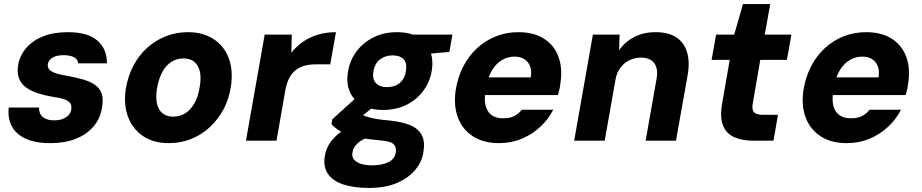

<svg xmlns="http://www.w3.org/2000/svg" viewBox="-20 -691 4526 943"><path d="M229 12Q151 12 103.5 -11Q56 -34 36.5 -74Q17 -114 23 -163H172Q171 -146 178 -131.5Q185 -117 202.5 -108.5Q220 -100 246 -100Q271 -100 288.5 -107Q306 -114 317 -126Q328 -138 330 -154Q333 -174 324 -185.5Q315 -197 294.5 -204Q274 -211 243 -215Q200 -222 165 -233.5Q130 -245 106.5 -262.5Q83 -280 73 -307Q63 -334 69 -372Q77 -418 108.5 -455Q140 -492 192 -512.5Q244 -533 313 -533Q411 -533 458.5 -491.5Q506 -450 505 -380H364Q362 -400 343 -410Q324 -420 292 -420Q258 -420 238 -408Q218 -396 215 -376Q213 -363 220 -352.5Q227 -342 246.5 -334Q266 -326 302 -320Q354 -311 390.5 -300Q427 -289 449.5 -272Q472 -255 480 -229Q488 -203 481 -163Q473 -109 439 -69.5Q405 -30 351.5 -9Q298 12 229 12Z M809 12Q735 12 683.5 -22Q632 -56 609 -117Q586 -178 598 -255Q608 -316 634.5 -367Q661 -418 701.5 -455Q742 -492 793.5 -512.5Q845 -533 903 -533Q977 -533 1029 -499Q1081 -465 1103.5 -405Q1126 -345 1114 -266Q1105 -205 1078 -154.5Q1051 -104 1010.5 -66.5Q970 -29 919 -8.5Q868 12 809 12ZM831 -118Q864 -118 890.5 -135Q917 -152 935.5 -185Q954 -218 961 -265Q969 -311 961 -342Q953 -373 933 -388.5Q913 -404 881 -404Q848 -404 821.5 -387Q795 -370 777 -337Q759 -304 751 -256Q744 -211 751.5 -180Q759 -149 779.5 -133.5Q800 -118 831 -118Z M1188 0 1280 -521H1413L1411 -432Q1437 -465 1470.5 -487.5Q1504 -510 1544 -521.5Q1584 -533 1630 -533L1602 -375H1529Q1503 -375 1479 -369Q1455 -363 1435.5 -349Q1416 -335 1402.5 -311Q1389 -287 1382 -251L1338 0Z M1793 232Q1718 232 1666.5 215Q1615 198 1591 163.5Q1567 129 1575 77Q1581 36 1607 2Q1633 -32 1676 -58Q1719 -84 1776 -102L1817 -26Q1766 -12 1740.5 9Q1715 30 1711 58Q1707 79 1719 93Q1731 107 1754 114Q1777 121 1809 121Q1857 121 1888.5 105Q1920 89 1924 57Q1928 32 1913 17Q1898 2 1843 -2Q1794 -6 1754.5 -13.5Q1715 -21 1686 -31.5Q1657 -42 1637.5 -55.5Q1618 -69 1608 -82L1612 -105L1743 -224L1845 -192L1683 -59L1743 -137Q1752 -131 1762.5 -125.5Q1773 -120 1789 -115.5Q1805 -111 1830.5 -106.5Q1856 -102 1895 -99Q1959 -92 1997.5 -75Q2036 -58 2052 -26.5Q2068 5 2060 52Q2054 101 2021 141.5Q1988 182 1931 207Q1874 232 1793 232ZM1861 -151Q1798 -151 1756.5 -175.5Q1715 -200 1697.5 -242Q1680 -284 1689 -337Q1697 -392 1729.5 -436.5Q1762 -481 1813.5 -507Q1865 -533 1929 -533Q1993 -533 2034 -508.5Q2075 -484 2092 -442Q2109 -400 2101 -347Q2093 -292 2061 -247.5Q2029 -203 1978 -177Q1927 -151 1861 -151ZM1881 -263Q1919 -263 1943.5 -283.5Q1968 -304 1974 -343Q1980 -382 1962 -400.5Q1944 -419 1909 -419Q1872 -419 1846 -399Q1820 -379 1814 -339Q1808 -301 1827 -282Q1846 -263 1881 -263ZM1997 -419 1994 -521H2202L2187 -436Z M2431 12Q2355 12 2303.5 -21Q2252 -54 2229.5 -112.5Q2207 -171 2218 -248Q2228 -310 2254 -362Q2280 -414 2321 -452.5Q2362 -491 2414 -512Q2466 -533 2526 -533Q2602 -533 2652.5 -500.5Q2703 -468 2723.5 -410.5Q2744 -353 2732 -279Q2731 -266 2727.5 -252Q2724 -238 2720 -224H2319L2335 -311H2587Q2592 -344 2583 -366.5Q2574 -389 2554.5 -401Q2535 -413 2507 -413Q2475 -413 2447 -397Q2419 -381 2398.5 -349Q2378 -317 2369 -268L2364 -238Q2358 -200 2365 -171.5Q2372 -143 2393.5 -126.5Q2415 -110 2451 -110Q2486 -110 2507 -121.5Q2528 -133 2543 -152H2697Q2674 -106 2634 -68.5Q2594 -31 2542.5 -9.5Q2491 12 2431 12Z M2800 0 2892 -521H3023L3021 -445Q3050 -486 3095.5 -509.5Q3141 -533 3200 -533Q3263 -533 3301.5 -507.5Q3340 -482 3354.5 -434.5Q3369 -387 3357 -320L3300 0H3151L3205 -306Q3213 -353 3193.5 -380.5Q3174 -408 3126 -408Q3098 -408 3072 -395.5Q3046 -383 3027.5 -359Q3009 -335 3003 -300L2950 0Z M3679 0Q3623 0 3584.5 -18Q3546 -36 3530.5 -76Q3515 -116 3527 -184L3564 -397H3475L3497 -521H3586L3629 -671H3763L3736 -521H3867L3845 -397H3714L3677 -182Q3672 -152 3683.5 -139.5Q3695 -127 3727 -127H3801L3779 0Z M4139 12Q4063 12 4011.5 -21Q3960 -54 3937.5 -112.5Q3915 -171 3926 -248Q3936 -310 3962 -362Q3988 -414 4029 -452.5Q4070 -491 4122 -512Q4174 -533 4234 -533Q4310 -533 4360.5 -500.5Q4411 -468 4431.5 -410.5Q4452 -353 4440 -279Q4439 -266 4435.5 -252Q4432 -238 4428 -224H4027L4043 -311H4295Q4300 -344 4291 -366.5Q4282 -389 4262.5 -401Q4243 -413 4215 -413Q4183 -413 4155 -397Q4127 -381 4106.5 -349Q4086 -317 4077 -268L4072 -238Q4066 -200 4073 -171.5Q4080 -143 4101.5 -126.5Q4123 -110 4159 -110Q4194 -110 4215 -121.5Q4236 -133 4251 -152H4405Q4382 -106 4342 -68.5Q4302 -31 4250.5 -9.5Q4199 12 4139 12Z"/></svg>

Font: DM Sans 10pt Black
Style: Italic
Weight: 900
Italic angle: -10°
Version: Version 4.004;gftools[0.9.30]